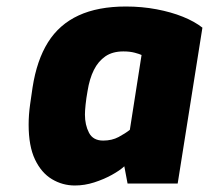

<svg xmlns="http://www.w3.org/2000/svg" viewBox="-20 -564 642 590"><path d="M210 6Q172 6 139.5 -13.5Q107 -33 87.5 -74Q68 -115 68 -181Q68 -211 72.5 -243Q77 -275 80 -295Q93 -379 127.5 -434Q162 -489 221.5 -516.5Q281 -544 367 -544Q416 -544 461 -535.5Q506 -527 542 -512.5Q578 -498 602 -479L526 0H372L362 -53Q348 -40 323.5 -26.5Q299 -13 269.5 -3.5Q240 6 210 6ZM297 -132Q324 -132 344.5 -143Q365 -154 379 -165L415 -395Q409 -398 394 -402Q379 -406 359 -406Q326 -406 304 -391Q282 -376 268.5 -349Q255 -322 249 -284Q245 -262 243 -242.5Q241 -223 241 -212Q241 -180 253.5 -156Q266 -132 297 -132Z"/></svg>

Font: Exo Thin ExtraBold
Style: Italic
Weight: 800
Italic angle: -9°
Version: Version 2.000